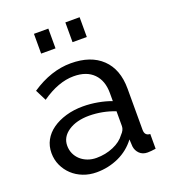

<svg xmlns="http://www.w3.org/2000/svg" viewBox="-135 -824 824 932"><g transform="rotate(-20 277.0 -358.0)"><path d="M29.8 -152.8Q29.8 -189 45.9 -218.5Q62 -248 91.6 -269Q121.1 -290 161.6 -302Q202.1 -314 250 -314Q288.1 -314 327.1 -306.9Q366.2 -299.8 396 -288.1V-330.1Q396 -394 360.1 -430.4Q324.2 -466.8 257.8 -466.8Q178.7 -466.8 91.8 -405.8L63 -462.9Q164.1 -530.8 266.1 -530.8Q369.1 -530.8 426.5 -475.8Q483.9 -420.9 483.9 -320.8V-107.9Q483.9 -77.1 512.2 -76.2V0Q498 2 489 2.9Q480 3.9 470.2 3.9Q444.3 3.9 428.7 -11.5Q413.1 -26.9 410.2 -48.8L408.2 -85.9Q373 -39.1 319.6 -14.6Q266.1 9.8 205.1 9.8Q168 9.8 136 -2.7Q104 -15.1 80.6 -37.1Q57.1 -59.1 43.5 -88.6Q29.8 -118.2 29.8 -152.8ZM113.8 -160.2Q113.8 -138.2 122.3 -119.1Q130.9 -100.1 146.5 -85.9Q162.1 -71.8 183.1 -64Q204.1 -56.2 228 -56.2Q274.9 -56.2 315.4 -73.5Q356 -90.8 377 -120.1Q396 -139.2 396 -159.2V-235.8Q332 -260.7 263.2 -261.2Q197.3 -261.2 155.5 -233.2Q113.8 -205.1 113.8 -160.2ZM147.9 -624V-726.1H222.2V-624ZM310.1 -624V-726.1H383.8V-624Z"/></g></svg>

Font: Raleway Medium
Style: Regular
Weight: 500
Designer: Matt McInerney, Pablo Impallari, Rodrigo Fuenzalida
Foundry: Matt McInerney, Pablo Impallari, Rodrigo Fuenzalida
Version: Version 3.000g; ttfautohint (v1.5) -l 8 -r 28 -G 28 -x 14 -D